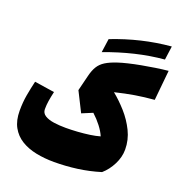

<svg xmlns="http://www.w3.org/2000/svg" viewBox="-169 -1123 1203 1278"><g transform="rotate(20 432.5 -483.5)"><path d="M864.7 -819.3 843.8 -606.4Q772.9 -600.6 709.2 -590.1Q645.5 -579.6 571.3 -561.5Q619.1 -522.9 665.3 -471.2Q711.4 -419.4 741.7 -357.7Q772 -295.9 772 -227.5Q772 -174.3 745.6 -122.1Q719.2 -69.8 678.7 -34.7Q599.6 -10.3 518.1 0.7Q436.5 11.7 354.5 11.7Q286.6 11.7 226.6 -0.5Q166.5 -12.7 120.8 -40.8Q75.2 -68.8 49.3 -115.7Q23.4 -162.6 23.4 -231.9Q23.4 -291.5 32.7 -344Q42 -396.5 54.2 -447.3L195.8 -425.8Q187 -387.2 182.4 -357.9Q177.7 -328.6 177.7 -298.8Q177.7 -270.5 202.1 -255.1Q226.6 -239.7 265.9 -234.1Q305.2 -228.5 350.1 -228.5Q389.2 -228.5 433.3 -231.4Q477.5 -234.4 518.6 -240.2Q559.6 -246.1 588.9 -254.9Q575.7 -286.6 549.1 -321Q522.5 -355.5 489.3 -385.7L414.1 -354.5L344.2 -493.7L371.6 -604Q381.8 -646 398.7 -673.3Q415.5 -700.7 445.6 -719.5Q475.6 -738.3 524.4 -754.4Q551.8 -763.7 592.3 -773.4Q632.8 -783.2 680.2 -792Q727.5 -800.8 775.4 -808.1Q823.2 -815.4 864.7 -819.3ZM815.9 -881.8Q714.4 -873 610.8 -848.1Q507.3 -823.2 403.3 -784.2L417 -881.3Q518.6 -920.9 620.8 -945.3Q723.1 -969.7 829.1 -979Z"/></g></svg>

Font: Pinar-DS1-FD Black
Style: Regular
Weight: 900
Designer: Amin Abedi
Version: Version 2.000